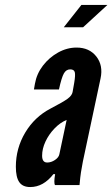

<svg xmlns="http://www.w3.org/2000/svg" viewBox="-20 -747 454 775"><path d="M102 8Q155 8 195.5 -44H202.5Q196.5 -8.5 202 0H301Q304 -34 306.8 -51.5Q309.5 -69 314.5 -95L386 -431Q397 -483 368.8 -519Q340.5 -555 289 -555Q250.5 -555 214.5 -535Q178.5 -515 153.2 -482Q128 -449 121 -409L117 -386H218Q228.5 -434 237.8 -450.5Q247 -467 263.5 -467Q278.5 -467 281.8 -455.8Q285 -444.5 279.5 -412.5L273 -375.5Q270.5 -361.5 253 -348.5Q235.5 -335.5 183.5 -308.5Q119.5 -275 81.8 -211.8Q44 -148.5 44 -74Q44 -31.5 57.8 -11.8Q71.5 8 102 8ZM170.5 -91Q150 -91 150 -118.5Q150 -146.5 163.5 -175.5Q177 -204.5 199.8 -228.2Q222.5 -252 249 -263L219.5 -124Q217 -111.5 201.8 -101.2Q186.5 -91 170.5 -91ZM237.5 -637H315.5L413.5 -727H308.5Z"/></svg>

Font: League Gothic
Style: Italic
Weight: 400
Designer: The League of Moveable Type
Version: Version 1.600; ttfautohint (v1.8.3)